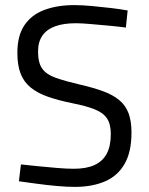

<svg xmlns="http://www.w3.org/2000/svg" viewBox="-20 -723 582 752"><path d="M273 9Q243 9 203 5.5Q163 2 123.5 -3.5Q84 -9 54 -13L62 -79Q91 -76 129.5 -72Q168 -68 205.5 -65Q243 -62 269 -62Q318 -62 350 -76.5Q382 -91 398 -121Q414 -151 414 -198Q414 -236 399.5 -258.5Q385 -281 351.5 -294.5Q318 -308 262 -319Q208 -330 168 -344Q128 -358 101 -379.5Q74 -401 61 -434Q48 -467 48 -516Q48 -583 75.5 -624Q103 -665 153.5 -684Q204 -703 271 -703Q301 -703 339.5 -699.5Q378 -696 415.5 -691.5Q453 -687 480 -682L473 -615Q444 -619 406 -622.5Q368 -626 333 -629Q298 -632 277 -632Q229 -632 196 -620Q163 -608 146 -583.5Q129 -559 129 -521Q129 -477 145.5 -454Q162 -431 199 -418Q236 -405 296 -391Q348 -379 385.5 -365Q423 -351 447.5 -330.5Q472 -310 483.5 -279.5Q495 -249 495 -204Q495 -128 468 -81Q441 -34 391 -12.5Q341 9 273 9Z"/></svg>

Font: Cairo Play
Style: Regular
Weight: 400
Designer: Mohamed Gaber, Accademia di Belle Arti di Urbino
Foundry: Kief Type Foundry, Accademia di Belle Arti di Urbino
Version: Version 3.119